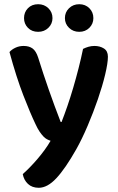

<svg xmlns="http://www.w3.org/2000/svg" viewBox="-20 -702 561 911"><path d="M148 -114Q124 -164 91 -249Q58 -334 25 -455Q35 -467 53 -475.5Q71 -484 92 -484Q118 -484 134.5 -472Q151 -460 161 -429Q208 -278 268 -123H272Q285 -156 299.5 -198Q314 -240 327.5 -286Q341 -332 353 -379Q365 -426 374 -470Q386 -476 399.5 -480Q413 -484 428 -484Q454 -484 473 -472Q492 -460 492 -433Q492 -403 479 -348.5Q466 -294 444.5 -231.5Q423 -169 396 -105.5Q369 -42 342 6Q290 98 247.5 143.5Q205 189 164 189Q132 189 112.5 170.5Q93 152 88 124Q104 110 122 91.5Q140 73 158 52Q176 31 192 9Q208 -13 220 -34Q211 -37 202.5 -41.5Q194 -46 185.5 -55Q177 -64 167.5 -78Q158 -92 148 -114ZM229 -616Q229 -589 209.5 -570Q190 -551 161 -551Q131 -551 112.5 -570Q94 -589 94 -616Q94 -644 112.5 -663Q131 -682 161 -682Q190 -682 209.5 -663Q229 -644 229 -616ZM423 -616Q423 -589 404 -570Q385 -551 356 -551Q327 -551 307.5 -570Q288 -589 288 -616Q288 -644 307.5 -663Q327 -682 356 -682Q385 -682 404 -663Q423 -644 423 -616Z"/></svg>

Font: Baloo 2 SemiBold
Style: Regular
Weight: 600
Designer: Sarang Kulkarni and Ek Type
Foundry: Ek Type
Version: Version 1.640;hotconv 1.0.111;makeotfexe 2.5.65597; ttfautoh